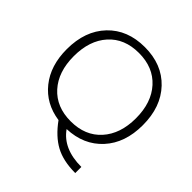

<svg xmlns="http://www.w3.org/2000/svg" viewBox="-233 -912 1260 1260"><g transform="rotate(45 397.0 -282.0)"><path d="M658.2 171.9Q546.4 171.9 472.4 131.8Q398.4 91.8 335 3.9Q200.7 -15.6 122.3 -113.8Q43.9 -211.9 43.9 -363.8Q43.9 -533.7 140.4 -634.8Q236.8 -735.8 397 -735.8Q557.6 -735.8 653.8 -634.5Q750 -533.2 750 -363.8Q750 -198.7 658.2 -98.4Q566.4 2 414.1 7.8Q489.3 115.2 658.2 115.2ZM108.9 -363.8Q108.9 -218.8 186.3 -132.8Q263.7 -46.9 397 -46.9Q530.8 -46.9 608.4 -133.1Q686 -219.2 686 -363.8Q686 -509.3 608.2 -595.2Q530.3 -681.2 397 -681.2Q263.2 -681.2 186 -595.2Q108.9 -509.3 108.9 -363.8Z"/></g></svg>

Font: Lumene Sans Light
Style: Regular
Weight: 300
Designer: Deni Anggara
Version: Version 1.003;Glyphs 3.1.2 (3151)